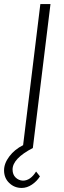

<svg xmlns="http://www.w3.org/2000/svg" viewBox="-23 -730 317 947"><path d="M90 161Q127 161 155 116L174 140Q159 164 134.5 180.5Q110 197 84 197Q48 197 22.5 172.5Q-3 148 -3 110Q-3 76 23 41.5Q49 7 91 -14L176 -710H226L139 0Q39 52 39 106Q39 131 54 145.5Q69 160 90 161Z"/></svg>

Font: Josefin Sans Light
Style: Italic
Weight: 300
Italic angle: -7°
Designer: Santiago Orozco
Foundry: Typemade
Version: Version 2.000